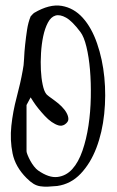

<svg xmlns="http://www.w3.org/2000/svg" viewBox="-20 -613 426 702"><path d="M63 -355Q67 -373 68 -398Q69 -423 72 -450.5Q75 -478 79 -504.5Q83 -531 92 -553Q93 -554 97.5 -559Q102 -564 105 -566Q161 -599 205.5 -591.5Q250 -584 282.5 -548Q315 -512 335 -454Q355 -396 361.5 -330Q368 -264 361 -196.5Q354 -129 332.5 -72.5Q311 -16 275 22Q239 60 189 67Q169 69 154.5 69.5Q140 70 127 68Q114 66 102.5 59Q91 52 77 38Q36 -3 26 -52Q16 -101 21.5 -153Q27 -205 41 -257.5Q55 -310 63 -355ZM274 -496Q244 -536 221.5 -548.5Q199 -561 182.5 -556Q166 -551 155 -530Q144 -509 138 -480.5Q132 -452 130 -419Q128 -386 129.5 -356.5Q131 -327 136 -303.5Q141 -280 148 -271Q149 -268 159 -260.5Q169 -253 181.5 -244Q194 -235 205.5 -223.5Q217 -212 223.5 -200Q230 -188 230 -177.5Q230 -167 217 -158Q206 -151 194 -154.5Q182 -158 169 -167Q156 -176 143.5 -189.5Q131 -203 120.5 -216Q110 -229 102.5 -240.5Q95 -252 92 -257L77 -229V-60Q77 -56 81 -46Q85 -36 91 -25Q97 -14 104.5 -4.5Q112 5 119 10Q159 38 190.5 34Q222 30 244.5 5Q267 -20 281.5 -62Q296 -104 303.5 -154Q311 -204 312 -257.5Q313 -311 309 -358Q305 -405 296 -442Q287 -479 274 -496Z"/></svg>

Font: Liu Jian Mao Cao
Style: Regular
Weight: 400
Designer: ZhongQi
Foundry: ZhongQi
Version: Version 1.001